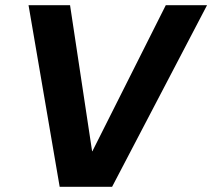

<svg xmlns="http://www.w3.org/2000/svg" viewBox="-20 -720 818 740"><path d="M210 0 90 -700H250L335 -137H336L619 -700H778L412 0Z"/></svg>

Font: DM Sans 28pt Black
Style: Italic
Weight: 900
Italic angle: -10°
Version: Version 4.004;gftools[0.9.30]